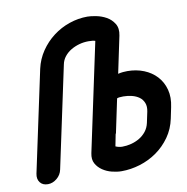

<svg xmlns="http://www.w3.org/2000/svg" viewBox="-82 -814 878 903"><g transform="rotate(-10 356.5 -363.0)"><path d="M697 -194Q687 -146 660 -108Q633 -70 596 -44Q559 -18 515 -4.5Q471 9 427 9Q406 9 381.5 3Q357 -3 337 -16.5Q317 -30 306 -50Q295 -70 301 -99L411 -616Q402 -620 379 -620Q356 -620 334.5 -614Q313 -608 294.5 -597Q276 -586 263 -569.5Q250 -553 246 -532L143 -49Q138 -24 118 -7.5Q98 9 75 9Q50 9 37.5 -7.5Q25 -24 30 -49L133 -532Q143 -577 168.5 -614.5Q194 -652 229.5 -679Q265 -706 307.5 -720.5Q350 -735 394 -735Q410 -735 435.5 -730Q461 -725 483.5 -712.5Q506 -700 520 -677.5Q534 -655 527 -621L490 -445Q503 -448 513.5 -449Q524 -450 534 -450Q577 -450 613 -435.5Q649 -421 673.5 -394.5Q698 -368 708 -330.5Q718 -293 708 -247ZM594 -246Q599 -270 592 -287.5Q585 -305 570.5 -315.5Q556 -326 536 -331Q516 -336 495 -336Q472 -336 465 -332L433 -180Q432 -175 431.5 -172.5Q431 -170 429 -167L418 -111Q434 -104 450 -104Q471 -104 492.5 -109.5Q514 -115 532.5 -126Q551 -137 564.5 -154Q578 -171 583 -194Z"/></g></svg>

Font: VDS
Style: Bold Italic
Weight: 700
Designer: artmaker
Foundry: artmaker
Version: Version 1.000 2009 initial release